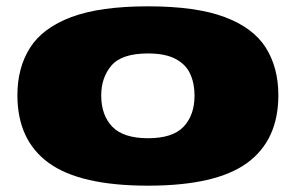

<svg xmlns="http://www.w3.org/2000/svg" viewBox="-20 -577 935 607"><path d="M35 -276Q35 -363 75 -426Q115 -489 205.5 -523Q296 -557 448 -557Q600 -557 690.5 -523Q781 -489 820.5 -426Q860 -363 860 -276Q860 -134 761.5 -62Q663 10 448 10Q233 10 134 -62Q35 -134 35 -276ZM300 -275Q300 -213 335 -176.5Q370 -140 448 -140Q526 -140 560.5 -176.5Q595 -213 595 -275Q595 -313 581.5 -343Q568 -373 535.5 -390.5Q503 -408 448 -408Q365 -408 332.5 -370Q300 -332 300 -275Z"/></svg>

Font: Georama ExtraExtended ExtraBold
Style: Regular
Weight: 800
Width: 8
Designer: Jean-Baptiste Levee
Foundry: Production Type
Version: Version 1.000